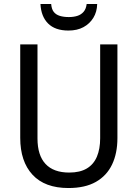

<svg xmlns="http://www.w3.org/2000/svg" viewBox="-20 -938 694 968"><path d="M572 -242Q572 -165 545 -108.5Q518 -52 463.5 -21Q409 10 325 10Q206 10 144 -57Q82 -124 82 -243V-714H169V-240Q169 -155 209.5 -111.5Q250 -68 329 -68Q383 -68 417.5 -88.5Q452 -109 468.5 -148Q485 -187 485 -241V-714H572ZM470 -918Q469 -878 450.5 -848Q432 -818 400.5 -801Q369 -784 325 -784Q258 -784 222.5 -819.5Q187 -855 184 -918H238Q240 -892 251 -878Q262 -864 281.5 -858Q301 -852 327 -852Q351 -852 370 -858Q389 -864 401.5 -878.5Q414 -893 417 -918Z"/></svg>

Font: Noto Sans Thai SemiCondensed
Style: Regular
Weight: 400
Width: 4
Designer: Monotype Design Team
Foundry: Monotype Imaging Inc.
Version: Version 2.001